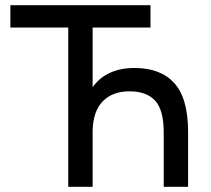

<svg xmlns="http://www.w3.org/2000/svg" viewBox="-20 -720 815 740"><path d="M20 -700H560V-614H337V-384Q390 -458 499 -458Q599 -458 652 -399.5Q705 -341 705 -210V0H611V-210Q611 -296 578 -332Q545 -368 479 -368Q414 -368 376.5 -330Q339 -292 337 -217V0H243V-614H20Z"/></svg>

Font: PT Root UI Web Medium
Style: Regular
Weight: 500
Designer: Vitaly Kuzmin
Foundry: ParaType Ltd.
Version: Version 1.001W